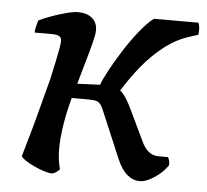

<svg xmlns="http://www.w3.org/2000/svg" viewBox="-42 -545 635 589"><g transform="rotate(5 275.0 -250.0)"><path d="M139 0Q129 0 113.5 -5Q98 -10 82 -17.5Q66 -25 55 -32.5Q44 -40 42 -45Q48 -67 59 -104.5Q70 -142 82.5 -190Q95 -238 108 -287Q114 -314 119.5 -339.5Q125 -365 128 -382.5Q131 -400 131 -406Q131 -418 123.5 -422Q116 -426 101 -426H48Q48 -435 51 -446Q54 -457 56 -464Q70 -471 93 -479.5Q116 -488 139 -494Q162 -500 175 -500Q203 -500 219 -486.5Q235 -473 235 -449Q235 -437 228 -409.5Q221 -382 211 -348Q201 -314 192 -281L262 -284Q268 -301 284.5 -331.5Q301 -362 322.5 -395.5Q344 -429 367 -457.5Q390 -486 409 -500H545Q548 -498 549.5 -487Q551 -476 549 -463L524 -455Q482 -442 445.5 -413.5Q409 -385 379 -348Q349 -311 325 -272Q335 -264 344.5 -249Q354 -234 367 -206L408 -120Q412 -111 419 -102Q426 -93 436 -87Q446 -81 462 -81H489Q492 -76 493.5 -69Q495 -62 494 -56Q484 -41 469 -28.5Q454 -16 438 -8Q422 0 409 0Q388 0 370 -15Q352 -30 338 -63L281 -198Q274 -216 268 -224Q262 -232 253 -234Q244 -236 226 -236H179Q167 -193 160.5 -151.5Q154 -110 154 -76Q154 -59 156 -44.5Q158 -30 162 -15Q159 -11 153 -6.5Q147 -2 139 0Z"/></g></svg>

Font: Texturina 12pt SemiBold
Style: Italic
Weight: 600
Italic angle: -11°
Version: Version 1.002